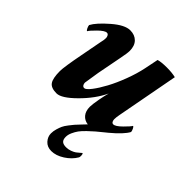

<svg xmlns="http://www.w3.org/2000/svg" viewBox="-182 -555 885 885"><g transform="rotate(45 260.5 -112.5)"><path d="M235.4 156.2Q235.4 141.1 240 125.7Q244.6 110.4 249.3 100.1Q253.9 89.8 266.1 74Q278.3 58.1 283.7 52Q289.1 45.9 305.9 28.1Q322.8 10.3 326.2 6.8Q303.2 3.9 289.3 -12.7Q275.4 -29.3 275.4 -57.6Q275.4 -72.8 282.2 -110.4Q287.6 -139.6 293.9 -162.1Q266.1 -103 210.4 -47.6Q154.8 7.8 123 7.8Q86.9 7.8 74.2 -11Q61.5 -29.8 61.5 -76.2Q61.5 -102.5 80.1 -199.2Q98.1 -292 99.6 -301.8Q104.5 -321.3 104.5 -334Q104.5 -341.3 100.6 -347.9Q96.7 -354.5 89.8 -354.5Q76.2 -354.5 50.5 -329.1Q24.9 -303.7 20.5 -294.9Q16.1 -294.9 11.5 -305.2Q6.8 -315.4 6.8 -321.3Q22.9 -351.6 73 -395Q123 -438.5 158.2 -438.5Q188 -438.5 205.8 -420.4Q223.6 -402.3 223.6 -369.1Q223.6 -354.5 214.8 -310.5L192.4 -194.3Q180.7 -124 180.7 -120.1Q180.7 -111.8 184.8 -105.7Q189 -99.6 196.3 -99.6Q206.5 -99.6 225.6 -124.3Q244.6 -148.9 264.6 -186Q284.7 -223.1 303 -271.7Q321.3 -320.3 330.1 -363.3L343.8 -430.7Q363.3 -436.5 398.4 -436.5Q432.6 -436.5 456.1 -430.7L399.4 -128.9Q395.5 -109.4 395.5 -96.7Q395.5 -88.9 398.9 -82.5Q402.3 -76.2 409.2 -76.2Q422.9 -76.2 448.5 -101.6Q474.1 -127 478.5 -135.7Q482.9 -135.7 487.5 -125.5Q492.2 -115.2 492.2 -109.4Q475.6 -78.6 420.9 -33.2Q416.5 -29.8 407.7 -22.5Q385.3 -4.4 373.8 5.4Q362.3 15.1 344.5 32.2Q326.7 49.3 317.9 61.5Q309.1 73.7 302 89.4Q294.9 105 294.9 119.1Q294.9 136.7 303.2 144.5Q311.5 152.3 330.1 152.3Q344.2 152.3 357.9 147.2Q371.6 142.1 378.9 136.7Q386.2 131.3 394 124.3Q401.9 117.2 402.3 117.2Q406.7 118.7 407 129.2Q407.2 139.6 405.3 142.6Q388.2 171.9 356.2 192.4Q324.2 212.9 293.9 212.9Q267.1 212.9 251.2 195.3Q235.4 177.7 235.4 156.2Z"/></g></svg>

Font: Crimson
Style: BoldItalic
Weight: 700
Italic angle: -11°
Version: Version 0.8